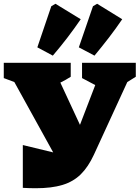

<svg xmlns="http://www.w3.org/2000/svg" viewBox="-43 -993 740 1018"><path d="M78 3V-224L239 -185L33 -558L-23 -579V-660H332V-586Q306 -569 277 -555L381 -331L462 -542L392 -579V-660H677V-586Q654 -571 632 -558L455 -173Q425 -108 385.5 -69Q346 -30 288.5 -12.5Q231 5 147 5Q131 5 113.5 4.5Q96 4 78 3ZM155 -742 229 -960 251 -973 385 -891Q316 -790 237 -698ZM375 -742 450 -960 472 -973 605 -891Q571 -841 534 -793Q497 -745 458 -698Z"/></svg>

Font: Piazzolla SC Black
Style: Regular
Weight: 900
Designer: Juan Pablo del Peral
Foundry: Huerta Tipografica
Version: Version 1.330